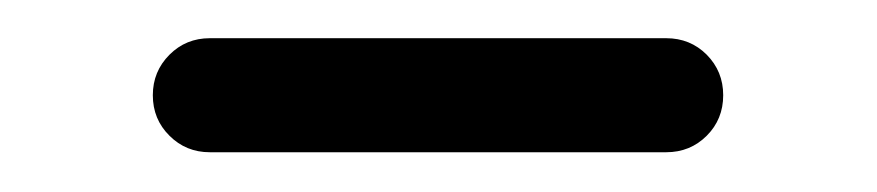

<svg xmlns="http://www.w3.org/2000/svg" viewBox="-20 -255 452 99"><path d="M88.2 -235.3H323.5Q335.9 -235.3 344.4 -226.8Q352.9 -218.2 352.9 -205.9Q352.9 -193.5 344.4 -185Q335.9 -176.5 323.5 -176.5H88.2Q75.9 -176.5 67.4 -185Q58.8 -193.5 58.8 -205.9Q58.8 -218.2 67.4 -226.8Q75.9 -235.3 88.2 -235.3Z"/></svg>

Font: OpenGost Type B TT
Style: Regular
Weight: 400
Version: Version 0.3